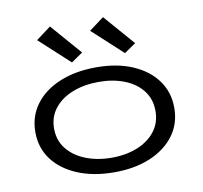

<svg xmlns="http://www.w3.org/2000/svg" viewBox="-77 -765 905 856"><g transform="rotate(-10 375.0 -337.0)"><path d="M374 8Q279 8 207.5 -22Q136 -52 96.5 -105Q57 -158 57 -229Q57 -300 96.5 -353.5Q136 -407 207.5 -437Q279 -467 374 -467Q468 -467 538 -437Q608 -407 647 -353.5Q686 -300 686 -229Q686 -158 647 -105Q608 -52 538 -22Q468 8 374 8ZM374 -58Q439 -58 490.5 -79Q542 -100 571.5 -138.5Q601 -177 601 -230Q601 -283 571.5 -321.5Q542 -360 490.5 -380.5Q439 -401 374 -401Q308 -401 255.5 -380.5Q203 -360 172.5 -321.5Q142 -283 142 -230Q142 -177 172.5 -138.5Q203 -100 255.5 -79Q308 -58 374 -58ZM272 -507 136 -632 203 -682 324 -543ZM512 -507 376 -632 443 -682 564 -543Z"/></g></svg>

Font: Inconsolata ExtraExpanded Thin
Style: Regular
Weight: 100
Width: 8
Monospace: yes
Designer: Raph Levien, Cyreal, Brenton Simpson
Foundry: Raph Levien, Cyreal, Google
Version: Version 3.100; ttfautohint (v1.8.4.7-5d5b)